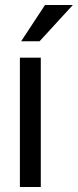

<svg xmlns="http://www.w3.org/2000/svg" viewBox="-20 -752 313 772"><path d="M60 -520H144V0H60ZM161 -732H273L139 -586H65Z"/></svg>

Font: Aspekta 400
Style: Regular
Weight: 400
Designer: Ivo Dolenc
Version: Version 2.000